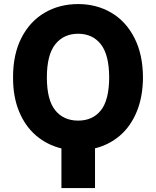

<svg xmlns="http://www.w3.org/2000/svg" viewBox="-20 -737 774 954"><path d="M452.1 0V197.3H285.2V0.5Q213.4 -17.1 159.2 -63.5Q105 -109.9 74.7 -183.3Q44.4 -256.8 44.9 -352.5Q44.4 -466.3 86.4 -548.6Q128.4 -630.9 201.9 -673.8Q275.4 -716.8 368.2 -716.8Q460 -716.8 533 -673.8Q606 -630.9 647.9 -548.6Q689.9 -466.3 690.4 -352.5Q689.9 -256.8 659.9 -183.3Q629.9 -109.9 576.4 -63.7Q522.9 -17.6 452.1 0ZM368.2 -569.3Q295.9 -569.3 254.4 -516.6Q212.9 -463.9 212.9 -352.5Q212.9 -240.2 254.4 -189Q295.9 -137.7 368.2 -137.7Q440.4 -137.7 481.2 -188.7Q522 -239.7 522.5 -352.5Q522 -464.8 481 -517.1Q439.9 -569.3 368.2 -569.3Z"/></svg>

Font: Pretendard ExtraBold
Style: Regular
Weight: 800
Designer: Base glyphs from Inter by Rasmus Andersson; Hangeul glyphs from Noto Sans CJK(Source Han Sans) by Jang Soo-young and Kan
Foundry: Kil Hyung-jin
Version: Version 1.309